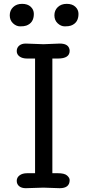

<svg xmlns="http://www.w3.org/2000/svg" viewBox="-20 -988 455 1008"><path d="M208 -2.9 115.2 0Q93.3 0 80.6 -10.5Q67.9 -21 67.9 -38.6Q67.9 -56.2 82.8 -67.4Q97.7 -78.6 122.6 -78.6H164.1V-680.7H122.6Q97.7 -680.7 82.8 -691.4Q67.9 -702.1 67.9 -719.7Q67.9 -737.3 80.6 -748.3Q93.3 -759.3 115.2 -759.3L208 -755.9L293.5 -759.3Q333.5 -759.3 342.8 -735.4Q345.7 -728.5 345.7 -721.2Q345.7 -680.7 284.2 -680.7H254.9V-78.6H284.2Q318.4 -78.6 332 -66.7Q345.7 -54.7 345.7 -42.5Q345.7 0 293.5 0ZM157.7 -915Q157.7 -867.7 117.7 -853.5Q106.4 -849.6 85.9 -849.6Q65.4 -849.6 48.3 -865.7Q31.2 -881.8 31.2 -907.7Q31.2 -933.6 49.1 -950.7Q66.9 -967.8 95.9 -967.8Q125 -967.8 141.4 -952.4Q157.7 -937 157.7 -915ZM392.1 -915Q392.1 -867.7 352.1 -853.5Q340.8 -849.6 320.3 -849.6Q299.8 -849.6 282.7 -865.7Q265.6 -881.8 265.6 -907.7Q265.6 -933.6 283.4 -950.7Q301.3 -967.8 330.3 -967.8Q359.4 -967.8 375.7 -952.4Q392.1 -937 392.1 -915Z"/></svg>

Font: Oldenburg
Style: Regular
Weight: 400
Designer: Nicole Fally
Foundry: Nicole Fally
Version: Version 1.001